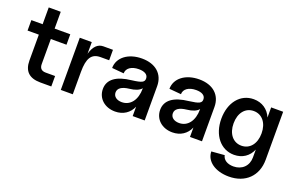

<svg xmlns="http://www.w3.org/2000/svg" viewBox="-100 -1087 2698 1729"><g transform="rotate(20 1248.5 -222.5)"><path d="M281 0H386V-100H296C256 -100 236 -120 236 -160V-400H386V-500H236V-661H121V-500H13V-400H121V-153C121 -51 174 0 281 0Z M477 0H592V-215C592 -346 627 -400 713 -400H795V-500H703C650 -500 612 -461 592 -388V-500H477Z M1001 16C1079 16 1138 -24 1166 -90V0H1281V-328C1281 -444 1200 -516 1069 -516C938 -516 844 -445 844 -344L958 -334C958 -383 1004 -416 1075 -416C1129 -416 1162 -397 1164 -362C1166 -324 1143 -312 1047 -300C905 -285 830 -230 830 -138C830 -48 902 16 1001 16ZM1030 -84C982 -84 948 -108 948 -148C948 -188 983 -213 1054 -221C1106 -226 1146 -242 1166 -267V-263C1166 -156 1113 -84 1030 -84Z M1550 16C1628 16 1687 -24 1715 -90V0H1830V-328C1830 -444 1749 -516 1618 -516C1487 -516 1393 -445 1393 -344L1507 -334C1507 -383 1553 -416 1624 -416C1678 -416 1711 -397 1713 -362C1715 -324 1692 -312 1596 -300C1454 -285 1379 -230 1379 -138C1379 -48 1451 16 1550 16ZM1579 -84C1531 -84 1497 -108 1497 -148C1497 -188 1532 -213 1603 -221C1655 -226 1695 -242 1715 -267V-263C1715 -156 1662 -84 1579 -84Z M2164 216C2323 216 2426 115 2426 -40V-500H2311V-403C2282 -473 2220 -516 2140 -516C2012 -516 1924 -407 1924 -251C1924 -94 2014 16 2141 16C2221 16 2282 -26 2311 -96V-20C2311 61 2254 116 2172 116C2114 116 2073 90 2065 47L1940 57C1941 150 2033 216 2164 216ZM2176 -84C2096 -84 2042 -150 2042 -250C2042 -350 2096 -416 2176 -416C2256 -416 2310 -350 2310 -250C2310 -150 2256 -84 2176 -84Z"/></g></svg>

Font: Uncut Sans Semibold
Style: Regular
Weight: 600
Designer: Kasper Nordkvist
Foundry: UNCUT.wtf
Version: Version 1.304;Glyphs 3.2 (3246)